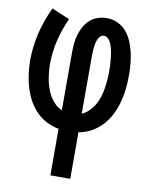

<svg xmlns="http://www.w3.org/2000/svg" viewBox="-83 -581 666 857"><g transform="rotate(10 250.0 -152.5)"><path d="M205 215V4Q176 -1 149 -15Q122 -29 101 -51Q80 -73 66 -99.5Q52 -126 43.5 -155Q35 -184 31 -214Q27 -244 27 -274Q27 -338 42 -400Q57 -462 85 -520L166 -486Q143 -436 130 -382.5Q117 -329 117 -274Q117 -256 119 -237Q121 -218 124.5 -200Q128 -182 134.5 -164Q141 -146 150.5 -130Q160 -114 174 -100.5Q188 -87 205 -80V-343Q205 -364 207 -384.5Q209 -405 215 -424.5Q221 -444 231 -462Q241 -480 256.5 -493.5Q272 -507 292 -513.5Q312 -520 332 -520Q357 -520 380.5 -509.5Q404 -499 420.5 -479.5Q437 -460 447 -436.5Q457 -413 462.5 -388.5Q468 -364 470.5 -339Q473 -314 473 -289Q473 -257 470 -226Q467 -195 459 -165Q451 -135 437 -106.5Q423 -78 402 -55Q381 -32 353.5 -16.5Q326 -1 295 4V215ZM295 -80Q313 -88 327.5 -102.5Q342 -117 352 -134.5Q362 -152 368 -171.5Q374 -191 377 -210.5Q380 -230 381.5 -250Q383 -270 383 -290Q383 -301 382.5 -311.5Q382 -322 381 -332.5Q380 -343 379 -353.5Q378 -364 376 -374.5Q374 -385 371 -395.5Q368 -406 363.5 -415.5Q359 -425 351 -432.5Q343 -440 332 -440Q323 -440 316 -433Q309 -426 305.5 -417Q302 -408 300 -399Q298 -390 297 -380.5Q296 -371 295.5 -362Q295 -353 295 -343Z"/></g></svg>

Font: Iosevka Bendy Medium
Style: Regular
Weight: 500
Monospace: yes
Designer: Belleve Invis
Foundry: Belleve Invis
Version: Version 30.1.2